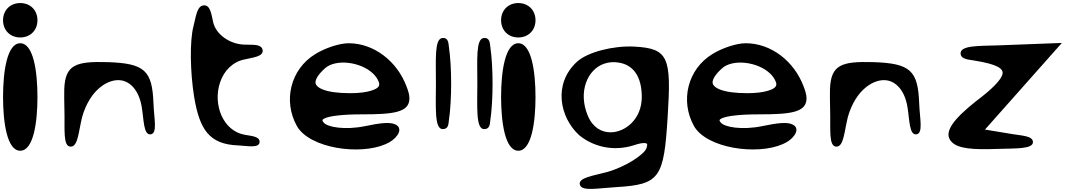

<svg xmlns="http://www.w3.org/2000/svg" viewBox="-20 -955 7002 1261"><path d="M113 35C199 35 226 -148 226 -318C226 -488 199 -671 113 -671C27 -671 0 -488 0 -318C0 -148 27 35 113 35ZM113 -709C179 -709 226 -756 226 -822C226 -888 179 -935 113 -935C47 -935 0 -888 0 -822C0 -756 47 -709 113 -709Z M403 -237C407 -108 391 9 445 8C492 7 495 -85 519 -185C571 -370 695 -441 777 -427C833 -418 892 -366 911 -252C925 -169 922 -64 971 -73C1015 -81 992 -174 988 -275C980 -491 932 -539 686 -547C476 -553 408 -529 402 -369C401 -332 402 -288 403 -237Z M1255 -319C1291 -103 1355 -7 1544 0C1600 2 1685 22 1685 -24C1685 -61 1625 -62 1587 -70C1444 -95 1377 -269 1425 -413C1451 -491 1509 -550 1588 -565C1634 -577 1717 -582 1704 -630C1693 -669 1634 -659 1582 -662C1488 -666 1401 -728 1381 -805C1369 -851 1365 -929 1313 -919C1274 -911 1268 -852 1251 -784C1225 -687 1229 -480 1255 -319Z M2512 -8C2545 -22 2571 -41 2589 -66C2600 -81 2608 -101 2598 -120C2594 -127 2587 -132 2580 -136C2544 -156 2476 -147 2380 -127C2245 -99 2128 -120 2105 -151C2094 -165 2095 -169 2113 -178C2145 -193 2228 -204 2357 -204C2564 -204 2669 -216 2669 -309C2669 -333 2661 -358 2650 -387C2588 -553 2436 -671 2270 -671C2208 -671 2114 -639 2051 -600C1887 -500 1838 -292 1930 -127C2013 19 2342 66 2512 -8ZM2429 -473C2447 -456 2460 -437 2468 -416C2476 -393 2469 -375 2416 -359C2384 -349 2337 -343 2280 -343C2109 -343 2052 -382 2052 -414C2052 -434 2069 -466 2115 -507C2185 -569 2347 -550 2429 -473Z M2843 -406C2843 -253 2832 -106 2888 -107C2928 -107 2925 -146 2928 -163C2948 -297 2948 -515 2928 -649C2925 -663 2929 -711 2883 -705C2833 -696 2843 -563 2843 -406Z M3115 -406C3115 -253 3104 -106 3160 -107C3200 -107 3197 -146 3200 -163C3220 -297 3220 -515 3200 -649C3197 -663 3201 -711 3155 -705C3105 -696 3115 -563 3115 -406Z M3384 35C3470 35 3497 -148 3497 -318C3497 -488 3470 -671 3384 -671C3298 -671 3271 -488 3271 -318C3271 -148 3298 35 3384 35ZM3384 -709C3450 -709 3497 -756 3497 -822C3497 -888 3450 -935 3384 -935C3318 -935 3271 -888 3271 -822C3271 -756 3318 -709 3384 -709Z M3784 -67C3873 6 4004 43 4143 -1C4215 -26 4230 -11 4230 -10C4231 -7 4231 3 4225 20C4210 60 4088 142 3963 176C3884 198 3772 211 3789 260C3805 303 3905 281 4026 274C4315 257 4340 214 4365 -188C4390 -579 4371 -637 4145 -649C4010 -656 3840 -614 3769 -549C3612 -405 3655 -185 3784 -67ZM3949 -537C3979 -547 4012 -550 4049 -543C4138 -527 4195 -454 4195 -318C4195 -171 4085 -86 3990 -86C3932 -86 3874 -116 3841 -194C3774 -353 3839 -500 3949 -537Z M5120 -8C5153 -22 5179 -41 5197 -66C5208 -81 5216 -101 5206 -120C5202 -127 5195 -132 5188 -136C5152 -156 5084 -147 4988 -127C4853 -99 4736 -120 4713 -151C4702 -165 4703 -169 4721 -178C4753 -193 4836 -204 4965 -204C5172 -204 5277 -216 5277 -309C5277 -333 5269 -358 5258 -387C5196 -553 5044 -671 4878 -671C4816 -671 4722 -639 4659 -600C4495 -500 4446 -292 4538 -127C4621 19 4950 66 5120 -8ZM5037 -473C5055 -456 5068 -437 5076 -416C5084 -393 5077 -375 5024 -359C4992 -349 4945 -343 4888 -343C4717 -343 4660 -382 4660 -414C4660 -434 4677 -466 4723 -507C4793 -569 4955 -550 5037 -473Z M5432 -237C5436 -108 5420 9 5474 8C5521 7 5524 -85 5548 -185C5600 -370 5724 -441 5806 -427C5862 -418 5921 -366 5940 -252C5954 -169 5951 -64 6000 -73C6044 -81 6021 -174 6017 -275C6009 -491 5961 -539 5715 -547C5505 -553 5437 -529 5431 -369C5430 -332 5431 -288 5432 -237Z M6564 -468C6556 -433 6501 -373 6391 -291C6249 -178 6168 -85 6231 -22C6274 22 6373 29 6529 23C6646 19 6768 26 6764 -24C6761 -63 6690 -64 6631 -74L6449 -104L6954 -673L6535 -657C6411 -653 6286 -658 6289 -603C6291 -565 6342 -564 6375 -558C6534 -533 6572 -503 6564 -468Z"/></svg>

Font: Venom Sans
Style: Bd
Weight: 700
Version: Version 1.001